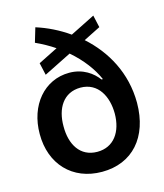

<svg xmlns="http://www.w3.org/2000/svg" viewBox="-116 -856 818 955"><g transform="rotate(-15 293.5 -378.5)"><path d="M463.8 -687.5 449.6 -750.7 322.1 -686.8C270.2 -723.4 213.4 -751.1 156.2 -769.2L134.2 -695.3C169.4 -679.3 201.7 -661.2 231.2 -641.3L130.7 -590.9L144.9 -527.7L286.9 -598.7C346.6 -547.6 389.9 -489.3 414.1 -433.2H407C379.6 -470.2 331 -507.1 259.9 -507.1C131.4 -507.1 39.4 -398.1 39.8 -250C39.4 -95.9 138.8 11.4 291.9 11.4C447.8 11.4 546.9 -98.4 547.6 -275.6C547.2 -430 476.2 -555 376.8 -643.8ZM294.7 -90.9C205.6 -90.9 163.4 -164.4 164.1 -256.4C163.4 -348.7 206.7 -420.8 294.7 -421.2C386.4 -420.8 426.5 -339.5 426.8 -252.8C426.5 -158.4 379.3 -90.9 294.7 -90.9Z"/></g></svg>

Font: Riot Sans 2.0
Style: Bold
Weight: 600
Designer: Rasmus Andersson
Foundry: rsms
Version: Version 3.006;hotconv 1.0.109;makeotfexe 2.5.65596